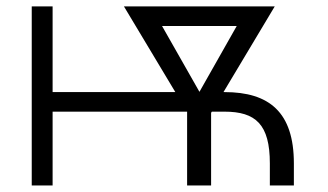

<svg xmlns="http://www.w3.org/2000/svg" viewBox="-20 -565 1000 585"><path d="M140.3 -545.5H76.7V0H140.3V-224.8H550.1V0H623.2V-221.2L625.4 -224.8H664.1C758.9 -224.8 802.2 -186.1 802.2 -67.1V0H875.4V-67.1C875.4 -223.4 800.1 -284.4 664.1 -284.4H660.9L817.1 -545.5H357.6L514.2 -284.4H140.3ZM587.7 -285.2 473.7 -485.8H701.3Z"/></svg>

Font: Karasuma Gothic
Style: Light
Weight: 300
Designer: Rasmus Andersson / Ryoko Nishizuka
Foundry: rsms
Version: Version 1.00